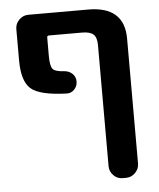

<svg xmlns="http://www.w3.org/2000/svg" viewBox="-53 -566 688 831"><g transform="rotate(-5 291.0 -150.0)"><path d="M236 -166Q119 -170 81.5 -203.5Q44 -237 44 -327V-463Q44 -486 61 -503Q78 -520 101 -520H361Q518 -520 518 -380V163Q518 186 501 203Q484 220 461 220H446Q423 220 406.5 203Q390 186 390 163V-363Q390 -396 375.5 -409.5Q361 -423 326 -423H183Q174 -423 174 -415V-335Q174 -292 184.5 -278.5Q195 -265 236 -263Q257 -261 270.5 -247.5Q284 -234 284 -214Q284 -194 270 -179.5Q256 -165 236 -166Z"/></g></svg>

Font: Rounded Mplus 1c Bold
Style: Bold
Weight: 700
Version: Version 1.059.20150529